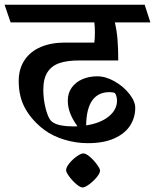

<svg xmlns="http://www.w3.org/2000/svg" viewBox="-45 -600 665 823"><path d="M534.7 -137.7Q534.7 -96.7 513.2 -62.5Q491.7 -28.3 446 -7.3Q400.4 13.7 331.5 13.7Q279.8 13.7 230.5 -1.5Q181.2 -16.6 146 -42.5Q94.2 -81.1 64.7 -132.1Q35.2 -183.1 35.2 -252.4Q35.2 -305.2 60.3 -342.5Q85.4 -379.9 130.1 -398.7Q174.8 -417.5 233.4 -417.5H359.4Q361.8 -436 361.8 -460.4Q361.8 -486.3 359.4 -503.9H0.5L-25.4 -579.6H575.2L599.6 -503.9H447.3Q455.1 -471.7 458.5 -432.9Q461.9 -394 461.9 -340.8H293.5Q243.2 -340.8 210 -329.6Q176.8 -318.4 158.7 -290.8Q140.6 -263.2 140.6 -214.8Q140.6 -174.3 151.1 -133.5Q161.6 -92.8 175.8 -80.1Q189.5 -67.9 214.6 -63Q239.7 -58.1 269 -58.1L287.1 -58.6Q265.6 -88.4 255.6 -115Q245.6 -141.6 245.6 -168.9Q245.6 -200.7 262.2 -224.1Q278.8 -247.6 307.6 -260.3Q336.4 -272.9 372.1 -272.9Q408.2 -272.9 446.3 -251.2Q484.4 -229.5 509.5 -197.5Q534.7 -165.5 534.7 -137.7ZM456.5 -168.5Q456.5 -179.2 453.6 -188.5Q450.7 -197.8 447.8 -200.7Q445.3 -202.6 438.7 -203.9Q432.1 -205.1 424.8 -205.1Q326.2 -205.1 324.2 -62.5Q385.3 -71.8 420.9 -100.6Q456.5 -129.4 456.5 -168.5ZM383.8 130.9Q383.8 142.6 369.4 159.9Q355 177.2 336.9 190.4Q318.8 203.6 309.6 203.6Q298.8 203.6 282 189.2Q265.1 174.8 251.7 156.5Q238.3 138.2 238.3 129.9Q238.3 117.2 252.2 100.1Q266.1 83 284.2 70.3Q302.2 57.6 311.5 57.6Q323.7 57.6 340.6 72.3Q357.4 86.9 370.6 105.2Q383.8 123.5 383.8 130.9Z"/></svg>

Font: Vesper Libre Medium
Style: Regular
Weight: 500
Designer: Robert Keller & Kimya Gandhi
Foundry: Mota Italic
Version: Version 1.058